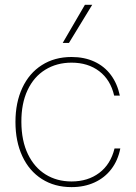

<svg xmlns="http://www.w3.org/2000/svg" viewBox="-20 -765 561 794"><path d="M43.9 -260.7Q43.9 -340.8 72.3 -401.6Q100.6 -462.4 153.1 -495.8Q205.6 -529.3 275.9 -529.3Q329.1 -529.3 370.6 -510Q412.1 -490.7 438.7 -454.8Q465.3 -418.9 475.6 -369.6H452.1Q437 -435.1 390.4 -470.5Q343.8 -505.9 275.9 -505.9Q214.8 -505.9 167.5 -476.8Q120.1 -447.8 94 -392.3Q67.9 -336.9 68.4 -260.3Q68.8 -182.6 95.5 -127.4Q122.1 -72.3 168.7 -43.5Q215.3 -14.6 275.9 -14.6Q343.3 -14.6 390.4 -50Q437.5 -85.4 453.6 -150.9H477.5Q467.8 -101.6 440.4 -65.7Q413.1 -29.8 370.8 -10.5Q328.6 8.8 275.9 8.8Q205.6 8.8 153.1 -24.7Q100.6 -58.1 72.3 -119.1Q43.9 -180.2 43.9 -260.7ZM361.3 -745.1H331.1L239.3 -587.4H265.1Z"/></svg>

Font: Wand UI Pro
Style: Regular
Weight: 400
Designer: Andreas Faust
Version: Version 1.003;FEAKit 1.0